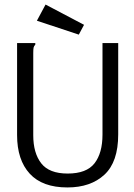

<svg xmlns="http://www.w3.org/2000/svg" viewBox="-20 -812 590 843"><path d="M276 11Q166 11 110.5 -49.5Q55 -110 55 -219V-623H135V-616Q129 -610 127.5 -603Q126 -596 126 -579V-218Q126 -140 161 -95Q196 -50 277 -50Q360 -50 395 -95Q430 -140 430 -221V-623H499V-222Q499 -101 438.5 -45Q378 11 276 11ZM326 -660 142 -721 180 -792 349 -703Z"/></svg>

Font: Inconsolata SemiExpanded
Style: Regular
Weight: 400
Width: 6
Monospace: yes
Designer: Raph Levien, Cyreal, Brenton Simpson
Foundry: Raph Levien, Cyreal, Google
Version: Version 3.000; ttfautohint (v1.8.2.53-6de2)